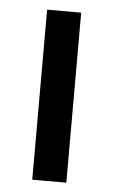

<svg xmlns="http://www.w3.org/2000/svg" viewBox="-43 -536 335 567"><g transform="rotate(5 124.5 -252.0)"><path d="M74 0V-504H175V0Z"/></g></svg>

Font: Mulish SemiBold
Style: Regular
Weight: 600
Designer: Vernon Adams
Foundry: Vernon Adams
Version: Version 3.603; ttfautohint (v1.8.3)